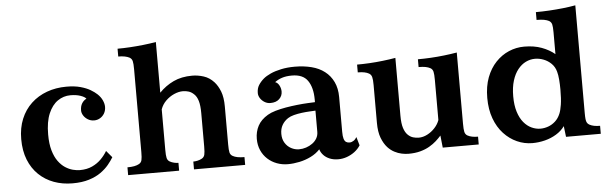

<svg xmlns="http://www.w3.org/2000/svg" viewBox="-50 -955 3650 1150"><g transform="rotate(-5 1775.0 -380.0)"><path d="M357.9 -560.1Q406.7 -560.1 441.9 -550.3Q477.1 -540.5 501 -526.4Q524.9 -512.2 540 -498Q559.6 -479.5 568.8 -458.7Q578.1 -438 578.1 -419.9Q578.1 -397.5 568.1 -380.4Q558.1 -363.3 541.7 -353.8Q525.4 -344.2 506.8 -344.2Q485.4 -344.2 468.8 -354.5Q452.1 -364.7 442.6 -379.9Q433.1 -395 433.1 -410.2Q433.1 -435.5 443.6 -452.6Q454.1 -469.7 471.2 -478Q462.9 -489.3 437.5 -498Q412.1 -506.8 377 -506.8Q335.4 -506.8 300.8 -482.9Q266.1 -459 245.1 -409.7Q224.1 -360.4 224.1 -284.2Q224.1 -228 235.6 -188.2Q247.1 -148.4 266.1 -122.3Q285.2 -96.2 307.9 -81.5Q330.6 -66.9 353.3 -61Q376 -55.2 395 -55.2Q437.5 -55.2 469.5 -70.1Q501.5 -85 524.2 -108.2Q546.9 -131.3 561 -155.8L595.2 -115.2Q583 -94.7 564 -71.5Q544.9 -48.3 515.6 -27.3Q486.3 -6.3 444.3 6.8Q402.3 20 345.2 20Q284.7 20 232.9 1Q181.2 -18.1 142.6 -55.2Q104 -92.3 82.5 -146.2Q61 -200.2 61 -270Q61 -337.9 83.3 -391.6Q105.5 -445.3 145.8 -482.9Q186 -520.5 240.2 -540.3Q294.4 -560.1 357.9 -560.1Z M915 -475.1Q952.6 -514.2 1001 -537.1Q1049.3 -560.1 1114.3 -560.1Q1147.9 -560.1 1182.6 -549.1Q1217.3 -538.1 1244.1 -508.8Q1265.1 -485.8 1279.1 -450Q1293 -414.1 1293 -358.9V-130.9Q1293 -97.2 1296.6 -82.3Q1300.3 -67.4 1314 -60.1Q1325.2 -53.7 1342.3 -50.3Q1359.4 -46.9 1383.8 -46.9V0H1076.2V-46.9Q1087.9 -46.9 1102.3 -50Q1116.7 -53.2 1128.9 -60.1Q1141.6 -67.4 1145.3 -82.3Q1148.9 -97.2 1148.9 -130.9V-332Q1148.9 -378.4 1140.6 -405.8Q1132.3 -433.1 1117.2 -446.8Q1101.6 -461.9 1084.7 -467Q1067.9 -472.2 1050.8 -472.2Q1024.9 -472.2 997.3 -460Q969.7 -447.8 947.5 -426Q925.3 -404.3 915 -375V-130.9Q915 -97.2 918.7 -82.3Q922.4 -67.4 935.1 -60.1Q947.3 -53.2 961.7 -50Q976.1 -46.9 986.8 -46.9V0H680.2V-46.9Q704.6 -46.9 721.7 -50.3Q738.8 -53.7 750 -60.1Q763.7 -67.4 767.3 -82.3Q771 -97.2 771 -130.9V-628.9Q771 -662.6 767.3 -677.5Q763.7 -692.4 750 -700.2Q738.8 -706.1 722.2 -709.5Q705.6 -712.9 683.1 -712.9V-759.8Q718.3 -759.8 758.1 -762.2Q797.9 -764.6 838.1 -769Q878.4 -773.4 915 -779.8Z M1730 -560.1Q1785.2 -560.1 1831.1 -548.3Q1877 -536.6 1909.7 -511.2Q1942.9 -485.8 1961.4 -447Q1980 -408.2 1980 -356V-147Q1980 -119.1 1984.6 -104.5Q1989.3 -89.8 1998 -84.5Q2006.8 -79.1 2018.6 -79.1Q2030.8 -79.1 2042.5 -86.7Q2054.2 -94.2 2062 -107.9L2076.7 -57.1Q2063 -35.2 2041.5 -19Q2020 -2.9 1994.6 6.1Q1969.2 15.1 1942.9 15.1Q1913.6 15.1 1890.9 5.6Q1868.2 -3.9 1853.8 -19.8Q1839.4 -35.6 1834 -54.2Q1811 -29.3 1778.3 -13.2Q1745.6 2.9 1709.5 10.5Q1673.3 18.1 1639.6 18.1Q1604.5 18.1 1573.2 6.3Q1542 -5.4 1518.1 -27.3Q1494.1 -49.3 1480.5 -80.1Q1466.8 -110.8 1466.8 -148.9Q1466.8 -191.9 1485.4 -227.1Q1503.9 -262.2 1545.9 -287.1Q1564.5 -298.3 1593.8 -306.9Q1623 -315.4 1657.2 -321.3Q1691.4 -327.1 1725.6 -330.8Q1759.8 -334.5 1788.6 -335.9L1833 -337.9V-353Q1833 -390.6 1825.4 -419.2Q1817.9 -447.8 1803.7 -467.8Q1775.4 -508.8 1709 -508.8Q1674.3 -508.8 1649.2 -500.5Q1624 -492.2 1606 -478Q1621.1 -473.1 1630.4 -455.3Q1639.6 -437.5 1639.6 -418.9Q1639.6 -392.6 1620.6 -374.3Q1601.6 -356 1566.9 -356Q1548.3 -356 1532.2 -365.7Q1516.1 -375.5 1506.3 -390.6Q1496.6 -405.8 1496.6 -421.9Q1496.6 -449.7 1509 -469.5Q1521.5 -489.3 1541 -505.9Q1557.1 -519.5 1584.2 -532Q1611.3 -544.4 1648.4 -552.2Q1685.5 -560.1 1730 -560.1ZM1795.9 -285.2Q1773.9 -284.2 1748.8 -281Q1723.6 -277.8 1701.2 -272Q1678.7 -266.1 1664.6 -256.8Q1641.6 -241.7 1628.7 -219.2Q1615.7 -196.8 1615.7 -166Q1615.7 -134.3 1629.9 -111.6Q1644 -88.9 1666.7 -76.9Q1689.5 -64.9 1713.9 -64.9Q1735.8 -64.9 1756.6 -71.8Q1777.3 -78.6 1794.4 -91.1Q1811.5 -103.5 1821.5 -120.8Q1831.5 -138.2 1831.5 -159.2V-287.1Z M2335.9 -211.9Q2335.9 -165.5 2344.7 -138.4Q2353.5 -111.3 2367.7 -97.2Q2382.8 -82 2400.1 -76.9Q2417.5 -71.8 2434.1 -71.8Q2460 -71.8 2485.6 -85Q2511.2 -98.1 2531.2 -119.9Q2551.3 -141.6 2560.1 -167V-407.2Q2560.1 -442.4 2556.4 -457.5Q2552.7 -472.7 2540 -480Q2527.8 -486.8 2511.2 -490Q2494.6 -493.2 2469.7 -493.2V-540Q2506.3 -540 2546.6 -542.2Q2586.9 -544.4 2627.4 -549.1Q2668 -553.7 2705.1 -560.1V-131.8Q2705.1 -97.7 2708.7 -82.5Q2712.4 -67.4 2724.6 -60.1Q2736.8 -53.2 2752.7 -50Q2768.6 -46.9 2788.1 -46.9V0H2571.8L2564 -73.2Q2550.8 -58.1 2533 -42Q2515.1 -25.9 2491.2 -12Q2467.3 2 2436 10.5Q2404.8 19 2364.7 19Q2345.7 19 2323.7 14.4Q2301.8 9.8 2280.3 -1.5Q2258.8 -12.7 2240.7 -32.2Q2219.7 -55.2 2205.8 -91.3Q2191.9 -127.4 2191.9 -182.1V-409.2Q2191.9 -442.9 2187.7 -457.8Q2183.6 -472.7 2170.9 -480Q2148.4 -493.2 2104 -493.2V-540Q2139.2 -540 2179 -542.2Q2218.8 -544.4 2259 -549.1Q2299.3 -553.7 2335.9 -560.1Z M3437 -132.8Q3437 -109.9 3438.5 -95.9Q3439.9 -82 3444.6 -74Q3449.2 -65.9 3458 -61Q3470.2 -54.2 3486.3 -51Q3502.4 -47.9 3522 -47.9V0H3313L3305.2 -64.9Q3285.2 -37.1 3253.9 -18.1Q3222.7 1 3185.3 10.5Q3147.9 20 3109.9 20Q3061.5 20 3017.3 0.2Q2973.1 -19.5 2938.2 -57.1Q2903.3 -94.7 2883.3 -149.2Q2863.3 -203.6 2863.3 -272.9Q2863.3 -342.3 2883.5 -395.8Q2903.8 -449.2 2938.7 -485.8Q2973.6 -522.5 3017.8 -541.3Q3062 -560.1 3109.9 -560.1Q3169.4 -560.1 3214.8 -543.2Q3260.3 -526.4 3293 -499V-629.9Q3293 -663.1 3289.3 -677.7Q3285.6 -692.4 3272 -700.2Q3260.7 -706.1 3243.2 -709.5Q3225.6 -712.9 3198.2 -712.9V-759.8Q3236.8 -759.8 3278.6 -762.2Q3320.3 -764.6 3361.1 -769Q3401.9 -773.4 3437 -779.8ZM3168 -481.9Q3139.6 -481.9 3113 -469Q3086.4 -456.1 3065.2 -429.7Q3043.9 -403.3 3031.5 -363.3Q3019 -323.2 3019 -269Q3019 -214.8 3031.5 -175.5Q3043.9 -136.2 3064.9 -111.1Q3085.9 -85.9 3112.1 -74Q3138.2 -62 3165 -62Q3188.5 -62 3211.7 -70.3Q3234.9 -78.6 3254.4 -96.2Q3273.9 -113.8 3285.2 -141.1Q3293.5 -160.6 3298.8 -194.8Q3304.2 -229 3304.2 -285.2Q3304.2 -315.4 3301.8 -345Q3299.3 -374.5 3293.9 -393.1Q3286.1 -422.4 3266.1 -442.1Q3246.1 -461.9 3220.2 -471.9Q3194.3 -481.9 3168 -481.9Z"/></g></svg>

Font: BIZ UDPMincho
Style: Bold
Weight: 700
Designer: TypeBank Co., Ltd.
Foundry: Morisawa Inc.
Version: Version 1.06